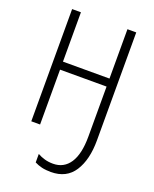

<svg xmlns="http://www.w3.org/2000/svg" viewBox="-172 -809 918 1148"><g transform="rotate(20 286.5 -234.5)"><path d="M491 -27Q491 96 443 170.5Q395 245 296 245Q263 245 238 239Q213 233 192 222V168Q213 180 237.5 187Q262 194 291 194Q360 194 397.5 137Q435 80 435 -31V-349H139V0H83V-714H139V-400H435V-714H491Z"/></g></svg>

Font: Noto Sans Condensed Light
Style: Regular
Weight: 300
Width: 3
Designer: Monotype Design Team
Foundry: Monotype Imaging Inc.
Version: Version 2.013; ttfautohint (v1.8.4.7-5d5b)